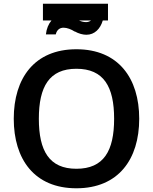

<svg xmlns="http://www.w3.org/2000/svg" viewBox="-20 -1000 822 1033"><path d="M391 -630C538 -630 594 -534 594 -361C594 -188 538 -92 391 -92C245 -92 189 -188 189 -361C189 -534 245 -630 391 -630ZM470 -890C462 -884 453 -881 443 -881C431 -881 418 -884 405 -890ZM729 -361C729 -579 617 -735 391 -735C165 -735 54 -579 54 -361C54 -143 165 13 391 13C617 13 729 -143 729 -361ZM561 -980H211V-890H257C241 -871 230 -845 227 -815H280C286 -840 302 -851 322 -851C341 -851 364 -842 382 -830V-831C403 -819 426 -813 445 -813C489 -813 520 -845 533 -890H561Z"/></svg>

Font: Perun SemiBold
Style: Regular
Weight: 600
Foundry: Copyright (c) Stefan Peev, Context Ltd, 2016
Version: Version 1.089